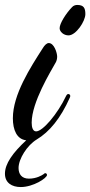

<svg xmlns="http://www.w3.org/2000/svg" viewBox="-79 -557 365 776"><path d="M5 199C55 199 111 163 111 150C111 147 108 143 105 143C101 143 99 145 97 147C90 152 68 165 38 165C8 165 -4 146 -4 122C-4 85 31 30 69 7C121 -24 166 -79 203 -162C204 -164 205 -167 205 -169C205 -174 201 -177 197 -177C194 -177 191 -175 188 -169C154 -97 94 -26 67 -26C54 -26 49 -42 49 -61C49 -144 126 -268 147 -306C150 -312 152 -320 152 -328C152 -343 140 -383 118 -383C110 -383 101 -374 95 -364C43 -283 -27 -175 -27 -79C-27 -32 -11 6 27 10C-28 61 -59 105 -59 145C-59 182 -31 199 5 199ZM266 -500C266 -525 259 -537 233 -537C227 -537 218 -535 212 -528C187 -502 162 -462 162 -443C162 -429 178 -414 198 -414C228 -414 266 -471 266 -500Z"/></svg>

Font: Mervale Script
Style: Regular
Weight: 400
Designer: Astigmatic (AOETI)
Foundry: Astigmatic (AOETI)
Version: Version 1.000